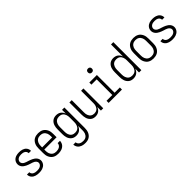

<svg xmlns="http://www.w3.org/2000/svg" viewBox="219 -2037 3562 3562"><g transform="rotate(-45 2000.0 -256.0)"><path d="M249 8Q228 8 206.5 5.5Q185 3 164.5 -3Q144 -9 125.5 -20Q107 -31 93 -47.5Q79 -64 71.5 -84Q64 -104 64 -126V-131H125V-128Q125 -107 137.5 -89.5Q150 -72 168.5 -63Q187 -54 207.5 -50.5Q228 -47 249 -47Q270 -47 291 -50.5Q312 -54 330.5 -64Q349 -74 361.5 -92Q374 -110 374 -131Q374 -152 360.5 -170Q347 -188 328.5 -199Q310 -210 290 -216Q270 -222 249.5 -228.5Q229 -235 209 -242.5Q189 -250 170 -259.5Q151 -269 133.5 -281.5Q116 -294 102.5 -310.5Q89 -327 81.5 -347.5Q74 -368 74 -389Q74 -410 80.5 -430.5Q87 -451 100 -468Q113 -485 130.5 -497Q148 -509 168 -516Q188 -523 209 -525.5Q230 -528 251 -528Q272 -528 292.5 -525.5Q313 -523 333 -516.5Q353 -510 370.5 -499Q388 -488 401 -471.5Q414 -455 421 -435Q428 -415 428 -394V-389H367V-392Q367 -412 356 -429.5Q345 -447 327.5 -456.5Q310 -466 290.5 -469.5Q271 -473 251 -473Q231 -473 211 -469.5Q191 -466 173.5 -455.5Q156 -445 145 -427.5Q134 -410 134 -389Q134 -368 147 -350Q160 -332 178.5 -321.5Q197 -311 217.5 -304.5Q238 -298 258.5 -291.5Q279 -285 299 -277.5Q319 -270 338 -260.5Q357 -251 374.5 -238.5Q392 -226 405.5 -209.5Q419 -193 426.5 -172.5Q434 -152 434 -131Q434 -109 426.5 -88.5Q419 -68 405.5 -51Q392 -34 373.5 -22.5Q355 -11 334.5 -4Q314 3 292.5 5.5Q271 8 249 8Z M750 8Q723 8 696.5 2.5Q670 -3 647 -16Q624 -29 606 -50Q588 -71 577 -95.5Q566 -120 562 -146.5Q558 -173 558 -200V-320Q558 -347 562 -373.5Q566 -400 577 -424.5Q588 -449 605.5 -470Q623 -491 646.5 -504Q670 -517 696.5 -522.5Q723 -528 750 -528Q777 -528 803.5 -522.5Q830 -517 853.5 -504Q877 -491 894.5 -470Q912 -449 923 -424.5Q934 -400 938 -373.5Q942 -347 942 -320V-232H619V-200Q619 -181 621.5 -162Q624 -143 631 -125Q638 -107 649.5 -92Q661 -77 677 -66.5Q693 -56 712 -51.5Q731 -47 750 -47Q772 -47 794.5 -51.5Q817 -56 836 -67.5Q855 -79 867 -98.5Q879 -118 879 -141H940Q939 -118 932 -96.5Q925 -75 911.5 -57Q898 -39 879 -26Q860 -13 839 -5.5Q818 2 795.5 5Q773 8 750 8ZM619 -288H881V-320Q881 -339 878.5 -358Q876 -377 869 -395Q862 -413 850.5 -428Q839 -443 823 -453.5Q807 -464 788 -468.5Q769 -473 750 -473Q731 -473 712 -468.5Q693 -464 677 -453.5Q661 -443 649.5 -428Q638 -413 631 -395Q624 -377 621.5 -358Q619 -339 619 -320Z M1247 223Q1226 223 1204.5 220.5Q1183 218 1163 211Q1143 204 1124.5 192Q1106 180 1093 163.5Q1080 147 1072.5 126.5Q1065 106 1064 84H1125Q1126 105 1138 123Q1150 141 1168 151Q1186 161 1206.5 164.5Q1227 168 1247 168Q1266 168 1284.5 163.5Q1303 159 1318.5 148Q1334 137 1345 121.5Q1356 106 1362.5 88.5Q1369 71 1371 52.5Q1373 34 1373 15V-98Q1365 -75 1350.5 -54.5Q1336 -34 1316.5 -19.5Q1297 -5 1272.5 1.5Q1248 8 1223 8Q1198 8 1173.5 1.5Q1149 -5 1129 -20Q1109 -35 1094.5 -56Q1080 -77 1072 -101Q1064 -125 1061 -150Q1058 -175 1058 -200V-320Q1058 -345 1061 -370Q1064 -395 1072 -419Q1080 -443 1094.5 -464Q1109 -485 1129 -500Q1149 -515 1173.5 -521.5Q1198 -528 1223 -528Q1248 -528 1272.5 -521.5Q1297 -515 1316.5 -500.5Q1336 -486 1350.5 -465.5Q1365 -445 1373 -422V-520H1434V15Q1434 41 1430 67.5Q1426 94 1416 118.5Q1406 143 1389 164Q1372 185 1349 198.5Q1326 212 1300 217.5Q1274 223 1247 223ZM1246 -47Q1265 -47 1283.5 -51.5Q1302 -56 1317.5 -66.5Q1333 -77 1344 -92.5Q1355 -108 1361.5 -126Q1368 -144 1370.5 -162.5Q1373 -181 1373 -200V-320Q1373 -339 1370.5 -357.5Q1368 -376 1361.5 -394Q1355 -412 1344 -427.5Q1333 -443 1317.5 -453.5Q1302 -464 1283.5 -468.5Q1265 -473 1246 -473Q1227 -473 1208.5 -468.5Q1190 -464 1174.5 -453.5Q1159 -443 1148 -427.5Q1137 -412 1130.5 -394Q1124 -376 1121.5 -357.5Q1119 -339 1119 -320V-200Q1119 -181 1121.5 -162.5Q1124 -144 1130.5 -126Q1137 -108 1148 -92.5Q1159 -77 1174.5 -66.5Q1190 -56 1208.5 -51.5Q1227 -47 1246 -47Z M1727 8Q1702 8 1678 1.5Q1654 -5 1634.5 -20.5Q1615 -36 1601 -57Q1587 -78 1579.5 -102Q1572 -126 1569 -150.5Q1566 -175 1566 -200V-520H1627V-200Q1627 -181 1629 -162.5Q1631 -144 1637.5 -126.5Q1644 -109 1654.5 -93.5Q1665 -78 1680 -67.5Q1695 -57 1713 -52Q1731 -47 1750 -47Q1769 -47 1787 -52Q1805 -57 1820 -67.5Q1835 -78 1845.5 -93.5Q1856 -109 1862.5 -126.5Q1869 -144 1871 -162.5Q1873 -181 1873 -200V-520H1934V0H1873V-97Q1865 -74 1851.5 -54Q1838 -34 1818.5 -19.5Q1799 -5 1775 1.5Q1751 8 1727 8Z M2075 0V-55H2227V-465H2089V-520H2287V-55H2425V0ZM2255 -618Q2244 -618 2234 -621Q2224 -624 2216.5 -631.5Q2209 -639 2206 -649Q2203 -659 2203 -670Q2203 -681 2206 -691Q2209 -701 2216.5 -708.5Q2224 -716 2234 -719Q2244 -722 2255 -722Q2266 -722 2276 -719Q2286 -716 2293.5 -708.5Q2301 -701 2304 -691Q2307 -681 2307 -670Q2307 -659 2304 -649Q2301 -639 2293.5 -631.5Q2286 -624 2276 -621Q2266 -618 2255 -618Z M2723 8Q2698 8 2673.5 1.5Q2649 -5 2629 -20Q2609 -35 2594.5 -56Q2580 -77 2572 -101Q2564 -125 2561 -150Q2558 -175 2558 -200V-320Q2558 -345 2561 -370Q2564 -395 2572 -419Q2580 -443 2594.5 -464Q2609 -485 2629 -500Q2649 -515 2673.5 -521.5Q2698 -528 2723 -528Q2748 -528 2772.5 -521.5Q2797 -515 2816.5 -500.5Q2836 -486 2850.5 -465.5Q2865 -445 2873 -422V-735H2934V0H2873V-98Q2865 -75 2850.5 -54.5Q2836 -34 2816.5 -19.5Q2797 -5 2772.5 1.5Q2748 8 2723 8ZM2746 -47Q2765 -47 2783.5 -51.5Q2802 -56 2817.5 -66.5Q2833 -77 2844 -92.5Q2855 -108 2861.5 -126Q2868 -144 2870.5 -162.5Q2873 -181 2873 -200V-320Q2873 -339 2870.5 -357.5Q2868 -376 2861.5 -394Q2855 -412 2844 -427.5Q2833 -443 2817.5 -453.5Q2802 -464 2783.5 -468.5Q2765 -473 2746 -473Q2727 -473 2708.5 -468.5Q2690 -464 2674.5 -453.5Q2659 -443 2648 -427.5Q2637 -412 2630.5 -394Q2624 -376 2621.5 -357.5Q2619 -339 2619 -320V-200Q2619 -181 2621.5 -162.5Q2624 -144 2630.5 -126Q2637 -108 2648 -92.5Q2659 -77 2674.5 -66.5Q2690 -56 2708.5 -51.5Q2727 -47 2746 -47Z M3250 8Q3223 8 3196.5 2.5Q3170 -3 3146.5 -16Q3123 -29 3105.5 -50Q3088 -71 3077 -95.5Q3066 -120 3062 -146.5Q3058 -173 3058 -200V-320Q3058 -347 3062 -373.5Q3066 -400 3077 -424.5Q3088 -449 3105.5 -470Q3123 -491 3146.5 -504Q3170 -517 3196.5 -522.5Q3223 -528 3250 -528Q3277 -528 3303.5 -522.5Q3330 -517 3353.5 -504Q3377 -491 3394.5 -470Q3412 -449 3423 -424.5Q3434 -400 3438 -373.5Q3442 -347 3442 -320V-200Q3442 -173 3438 -146.5Q3434 -120 3423 -95.5Q3412 -71 3394.5 -50Q3377 -29 3353.5 -16Q3330 -3 3303.5 2.5Q3277 8 3250 8ZM3250 -47Q3269 -47 3288 -51.5Q3307 -56 3323 -66.5Q3339 -77 3350.5 -92Q3362 -107 3369 -125Q3376 -143 3378.5 -162Q3381 -181 3381 -200V-320Q3381 -339 3378.5 -358Q3376 -377 3369 -395Q3362 -413 3350.5 -428Q3339 -443 3323 -453.5Q3307 -464 3288 -468.5Q3269 -473 3250 -473Q3231 -473 3212 -468.5Q3193 -464 3177 -453.5Q3161 -443 3149.5 -428Q3138 -413 3131 -395Q3124 -377 3121.5 -358Q3119 -339 3119 -320V-200Q3119 -181 3121.5 -162Q3124 -143 3131 -125Q3138 -107 3149.5 -92Q3161 -77 3177 -66.5Q3193 -56 3212 -51.5Q3231 -47 3250 -47Z M3749 8Q3728 8 3706.5 5.5Q3685 3 3664.5 -3Q3644 -9 3625.5 -20Q3607 -31 3593 -47.5Q3579 -64 3571.5 -84Q3564 -104 3564 -126V-131H3625V-128Q3625 -107 3637.5 -89.5Q3650 -72 3668.5 -63Q3687 -54 3707.5 -50.5Q3728 -47 3749 -47Q3770 -47 3791 -50.5Q3812 -54 3830.5 -64Q3849 -74 3861.5 -92Q3874 -110 3874 -131Q3874 -152 3860.5 -170Q3847 -188 3828.5 -199Q3810 -210 3790 -216Q3770 -222 3749.5 -228.5Q3729 -235 3709 -242.5Q3689 -250 3670 -259.5Q3651 -269 3633.5 -281.5Q3616 -294 3602.5 -310.5Q3589 -327 3581.5 -347.5Q3574 -368 3574 -389Q3574 -410 3580.5 -430.5Q3587 -451 3600 -468Q3613 -485 3630.5 -497Q3648 -509 3668 -516Q3688 -523 3709 -525.5Q3730 -528 3751 -528Q3772 -528 3792.5 -525.5Q3813 -523 3833 -516.5Q3853 -510 3870.5 -499Q3888 -488 3901 -471.5Q3914 -455 3921 -435Q3928 -415 3928 -394V-389H3867V-392Q3867 -412 3856 -429.5Q3845 -447 3827.5 -456.5Q3810 -466 3790.5 -469.5Q3771 -473 3751 -473Q3731 -473 3711 -469.5Q3691 -466 3673.5 -455.5Q3656 -445 3645 -427.5Q3634 -410 3634 -389Q3634 -368 3647 -350Q3660 -332 3678.5 -321.5Q3697 -311 3717.5 -304.5Q3738 -298 3758.5 -291.5Q3779 -285 3799 -277.5Q3819 -270 3838 -260.5Q3857 -251 3874.5 -238.5Q3892 -226 3905.5 -209.5Q3919 -193 3926.5 -172.5Q3934 -152 3934 -131Q3934 -109 3926.5 -88.5Q3919 -68 3905.5 -51Q3892 -34 3873.5 -22.5Q3855 -11 3834.5 -4Q3814 3 3792.5 5.5Q3771 8 3749 8Z"/></g></svg>

Font: Iosevka Light
Style: Regular
Weight: 300
Monospace: yes
Designer: Belleve Invis
Foundry: Belleve Invis
Version: Version 32.5.0; ttfautohint (v1.8.4)